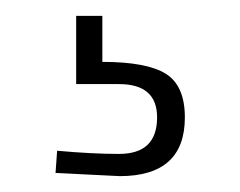

<svg xmlns="http://www.w3.org/2000/svg" viewBox="-20 -21 303 242"><path d="M213 127Q213 201 131 201L50 197L52 169Q96 173 130 173Q178 173 178 127Q178 85 130 85H76V-1H109V57Q165 57 189 72Q213 87 213 127Z"/></svg>

Font: Titillium Web[RUS by Daymarius]
Style: Regular
Weight: 200
Designer: Cyrillization by Daymarius
Foundry: Cyrillization by Daymarius
Version: Version 1.002 September 11, 2018